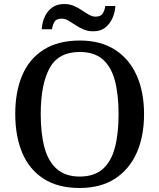

<svg xmlns="http://www.w3.org/2000/svg" viewBox="-20 -927 794 957"><path d="M377 10Q269 10 197.5 -36Q126 -82 91 -165Q56 -248 56 -359Q56 -470 91 -552Q126 -634 198 -679.5Q270 -725 378 -725Q481 -725 552.5 -679.5Q624 -634 661 -551.5Q698 -469 698 -358Q698 -247 661 -164.5Q624 -82 552.5 -36Q481 10 377 10ZM377 -47Q449 -47 491.5 -84Q534 -121 552.5 -190.5Q571 -260 571 -358Q571 -456 552.5 -525.5Q534 -595 491.5 -631.5Q449 -668 378 -668Q271 -668 227 -587Q183 -506 183 -358Q183 -260 202 -190.5Q221 -121 264 -84Q307 -47 377 -47ZM445 -771Q418 -771 396 -780.5Q374 -790 355.5 -802.5Q337 -815 320.5 -824.5Q304 -834 288 -834Q260 -834 251 -817.5Q242 -801 239 -781H188Q190 -815 203 -843.5Q216 -872 240 -889.5Q264 -907 300 -907Q327 -907 348.5 -897.5Q370 -888 388.5 -875.5Q407 -863 423.5 -853.5Q440 -844 456 -844Q483 -844 492.5 -860.5Q502 -877 505 -897H555Q553 -864 540 -835.5Q527 -807 504 -789Q481 -771 445 -771Z"/></svg>

Font: Noto Serif Hebrew Medium
Style: Regular
Weight: 500
Version: Version 2.003